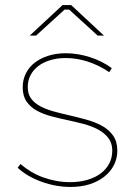

<svg xmlns="http://www.w3.org/2000/svg" viewBox="-20 -736 535 761"><path d="M260 5Q301 5 334.5 -5.5Q368 -16 393 -35.5Q418 -55 431.5 -81.5Q445 -108 445 -139Q445 -175 428 -199Q411 -223 383 -238Q355 -253 320 -262.5Q285 -272 250 -280Q219 -287 190.5 -295Q162 -303 139.5 -315Q117 -327 103.5 -345Q90 -363 90 -391Q90 -417 101 -438Q112 -459 131.5 -474Q151 -489 179 -497.5Q207 -506 240 -506Q284 -506 327.5 -492Q371 -478 413 -450L423 -466Q385 -494 336.5 -509.5Q288 -525 240 -525Q203 -525 171.5 -515Q140 -505 117.5 -487.5Q95 -470 82.5 -445Q70 -420 70 -390Q70 -356 85 -334Q100 -312 125 -298Q150 -284 182 -275.5Q214 -267 247 -260Q280 -253 312 -244.5Q344 -236 369 -222.5Q394 -209 409.5 -189Q425 -169 425 -139Q425 -111 413 -88Q401 -65 379 -48.5Q357 -32 326 -23Q295 -14 258 -14Q230 -14 203 -19Q176 -24 151 -33Q126 -42 103.5 -55.5Q81 -69 61 -86L50 -71Q88 -36 145 -15.5Q202 5 260 5ZM392 -595 262 -716H228L98 -595H123L236 -698H254L367 -595Z"/></svg>

Font: Fixel Variable
Style: Regular
Weight: 100
Width: 3
Designer: AlfaBravo + MacPaw
Foundry: Kyrylo Tkachov, Marchela Mozhyna, Serhii Makarenko, Maria Weinstein, Zakhar Kryvoshyya
Version: Version 1.211